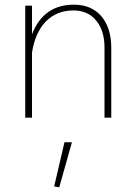

<svg xmlns="http://www.w3.org/2000/svg" viewBox="-20 -508 582 829"><path d="M213.9 296.9 235.8 300.8 290.5 106.4H258.3ZM118.2 -281.2C136.2 -397 200.7 -462.9 296.9 -462.9C338.4 -462.9 371.6 -448.2 395.5 -418.9C419.4 -389.6 431.2 -351.1 431.2 -303.2V0H460.4V-302.2C460.4 -358.4 446.3 -403.8 418 -437.5C389.2 -471.2 349.6 -487.8 298.8 -487.8C211.4 -487.8 151.4 -445.3 118.2 -359.9V-483.4H88.9V0H118.2Z"/></svg>

Font: Estedad Thin
Style: Regular
Weight: 100
Designer: Amin Abedi
Version: Version 7.3